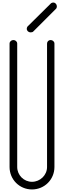

<svg xmlns="http://www.w3.org/2000/svg" viewBox="-20 -1484 502 1506"><path d="M398 -1464C390 -1464 380 -1460 376 -1454L200 -1280C194 -1276 190 -1266 190 -1258C190 -1242 204 -1230 220 -1230C228 -1230 238 -1232 242 -1238L418 -1414C424 -1418 426 -1428 426 -1434C426 -1450 414 -1464 398 -1464ZM85 -1170C69 -1170 55 -1158 55 -1142V-174C55 -76 133 2 231 2C329 2 407 -76 407 -174V-1142C407 -1158 393 -1170 377 -1170C361 -1170 349 -1158 349 -1142V-174C349 -110 295 -58 231 -58C167 -58 115 -110 115 -174V-1142C115 -1158 101 -1170 85 -1170Z"/></svg>

Font: bauhaus_2017
Style: _regular
Weight: 400
Version: Version 1.0